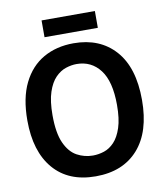

<svg xmlns="http://www.w3.org/2000/svg" viewBox="-90 -891 839 979"><g transform="rotate(-10 329.0 -401.5)"><path d="M327 14Q186 14 109 -76Q32 -166 32 -327Q32 -443 70 -520Q108 -597 175.5 -635.5Q243 -674 332 -674Q468 -674 547 -585.5Q626 -497 626 -329Q626 -164 547 -75Q468 14 327 14ZM331 -93Q360 -93 389 -102.5Q418 -112 442 -137.5Q466 -163 481 -208.5Q496 -254 496 -326Q496 -448 450.5 -507.5Q405 -567 329 -567Q302 -567 273 -557.5Q244 -548 219 -522.5Q194 -497 178.5 -450.5Q163 -404 163 -331Q163 -239 186.5 -187Q210 -135 248.5 -114Q287 -93 331 -93ZM192 -730V-817H468V-730Z"/></g></svg>

Font: Bricolage Grotesque 48pt SemiBold
Style: Regular
Weight: 600
Designer: Mathieu Triay
Foundry: Atelier Triay
Version: Version 1.000; ttfautohint (v1.8.4.7-5d5b);gftools[0.9.32]